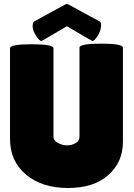

<svg xmlns="http://www.w3.org/2000/svg" viewBox="-20 -929 668 959"><path d="M187 -724Q178 -724 163 -746Q143 -776 143 -796Q143 -816 149 -821L303 -905Q310 -909 314 -909Q318 -909 325 -905L479 -821Q485 -816 485 -807Q485 -776 468 -750Q451 -724 442 -724Q440 -724 314 -798Q189 -724 187 -724ZM377 -691Q377 -711 485.5 -711Q594 -711 594 -691V-221Q594 -119 521 -54.5Q448 10 319.5 10Q191 10 110.5 -56.5Q30 -123 30 -236V-688Q30 -708 138.5 -708Q247 -708 247 -688V-247Q247 -227 268 -216Q290 -203 314 -203Q338 -203 357.5 -214Q377 -225 377 -247Z"/></svg>

Font: Lilita One Rus
Style: Regular
Weight: 400
Designer: Juan Montoreano
Foundry: Juan Montoreano
Version: Version 1.002